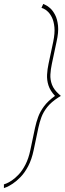

<svg xmlns="http://www.w3.org/2000/svg" viewBox="-26 -843 331 981"><path d="M195 -823 186 -803Q187 -803 196.5 -799Q206 -795 218 -784Q230 -773 239.5 -753.5Q249 -734 252 -704Q255 -674 246 -630L222 -517Q216 -489 214.5 -461.5Q213 -434 221.5 -407Q230 -380 255 -353Q219 -327 199 -300Q179 -273 169 -245.5Q159 -218 153 -190L129 -76Q120 -33 104 -2Q88 29 69.5 48.5Q51 68 34.5 79Q18 90 6.5 94.5Q-5 99 -6 99V118Q-5 118 7.5 113Q20 108 39 95.5Q58 83 79 61.5Q100 40 118 6Q136 -28 146 -76L170 -190Q176 -218 185.5 -244Q195 -270 215 -295.5Q235 -321 272 -345L285 -353L276 -361Q249 -385 239.5 -410.5Q230 -436 231.5 -462.5Q233 -489 239 -517L263 -630Q274 -678 270.5 -711.5Q267 -745 255.5 -767Q244 -789 230.5 -801Q217 -813 206.5 -817.5Q196 -822 195 -823Z"/></svg>

Font: Advent Pro Thin
Style: Italic
Weight: 250
Italic angle: -12°
Version: Version 3.000